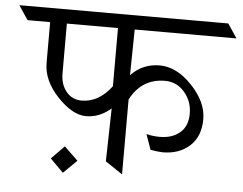

<svg xmlns="http://www.w3.org/2000/svg" viewBox="-110 -736 1027 812"><g transform="rotate(5 403.5 -330.0)"><path d="M367 -274Q319 -232 261.5 -232Q204 -232 140 -299.5Q76 -367 76 -442V-615H-20L-60 -675H827L867 -615H435L432 -421Q482 -473 554 -473Q626 -473 691.5 -404Q757 -335 757 -262Q757 -189 712.5 -148.5Q668 -108 598 -108Q582 -108 546 -114L523 -179Q549 -172 580 -172Q633 -172 665.5 -200Q698 -228 698 -280.5Q698 -333 665 -371.5Q632 -410 582 -410Q483 -410 435 -318V0L362 -49ZM237 -296Q310 -296 364 -368V-615H147V-403Q147 -357 172 -326.5Q197 -296 237 -296ZM129 -41 184 -97 242 -41 185 15Z"/></g></svg>

Font: Halant
Style: Regular
Weight: 400
Designer: Hitesh Malaviya (Devanagari), Satya Rajpurohit (Latin)
Foundry: Indian Type Foundry
Version: Version 1.101;PS 1.0;hotconv 1.0.78;makeotf.lib2.5.61930; tt